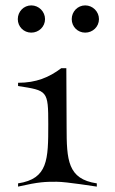

<svg xmlns="http://www.w3.org/2000/svg" viewBox="-20 -695 427 712"><path d="M96 -574C124 -574 147 -596 147 -624C147 -652 124 -675 96 -675C68 -675 46 -652 46 -624C46 -596 68 -574 96 -574ZM296 -574C324 -574 347 -596 347 -624C347 -652 324 -675 296 -675C268 -675 246 -652 246 -624C246 -596 268 -574 296 -574ZM47 -3C126 -21 148 -21 190 -21C227 -21 336 -3 339 -3V-15C231 -31 227 -101 227 -225L226 -442H207C162 -408 114 -388 47 -388V-376C156 -359 159 -360 159 -234C159 -103 158 -32 47 -15Z"/></svg>

Font: Cantique Normal
Style: Regular
Weight: 400
Designer: Sébastien Hayez
Foundry: Sébastien Hayez & Ariel Martín Pérez
Version: Version 1.000;hotconv 1.0.109;makeotfexe 2.5.65596